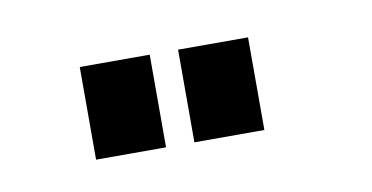

<svg xmlns="http://www.w3.org/2000/svg" viewBox="-29 -786 388 200"><g transform="rotate(-10 165.0 -686.0)"><path d="M165 -637H239V-735H165ZM61 -637H135V-735H61Z"/></g></svg>

Font: League Gothic Condensed
Style: Regular
Weight: 400
Width: 3
Designer: The League of Moveable Type
Version: Version 1.600; ttfautohint (v1.8.3)